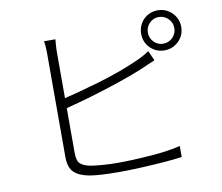

<svg xmlns="http://www.w3.org/2000/svg" viewBox="-86 -902 1171 1014"><g transform="rotate(-10 500.0 -395.0)"><path d="M750 -690Q750 -661 770.5 -640Q791 -619 821 -619Q850 -619 871 -640Q892 -661 892 -690Q892 -720 871 -741Q850 -762 821 -762Q791 -762 770.5 -741Q750 -720 750 -690ZM714 -690Q714 -720 728 -744.5Q742 -769 766.5 -783.5Q791 -798 821 -798Q851 -798 875.5 -783.5Q900 -769 914.5 -744.5Q929 -720 929 -690Q929 -660 914.5 -636Q900 -612 875.5 -597.5Q851 -583 821 -583Q791 -583 766.5 -597.5Q742 -612 728 -636Q714 -660 714 -690ZM263 -741Q262 -726 260.5 -710Q259 -694 259 -673Q259 -661 259 -621.5Q259 -582 259 -527Q259 -472 259 -410.5Q259 -349 259 -292Q259 -235 259 -192Q259 -149 259 -131Q259 -89 276.5 -73.5Q294 -58 331 -51Q356 -47 395.5 -44Q435 -41 474 -41Q513 -41 559 -43Q605 -45 651.5 -48.5Q698 -52 739.5 -58Q781 -64 812 -72V-13Q772 -7 712.5 -2.5Q653 2 589.5 5Q526 8 472 8Q430 8 388.5 6Q347 4 317 -1Q264 -10 235.5 -35.5Q207 -61 207 -120Q207 -141 207 -186Q207 -231 207 -290Q207 -349 207 -410.5Q207 -472 207 -527.5Q207 -583 207 -622Q207 -661 207 -673Q207 -686 206.5 -697.5Q206 -709 205 -720Q204 -731 202 -741ZM235 -420Q278 -430 332.5 -444.5Q387 -459 445 -476Q503 -493 558.5 -513Q614 -533 659 -553Q680 -562 699.5 -572.5Q719 -583 735 -594L759 -541Q742 -534 720 -524.5Q698 -515 678 -506Q629 -486 571 -466Q513 -446 452 -427Q391 -408 335 -392.5Q279 -377 235 -366Z"/></g></svg>

Font: Noto Sans SC Thin Light
Style: Regular
Weight: 300
Version: Version 2.004-H2;hotconv 1.0.118;makeotfexe 2.5.65603